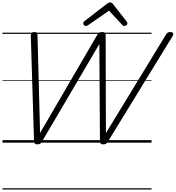

<svg xmlns="http://www.w3.org/2000/svg" viewBox="-20 -1153 1421 1552"><path d="M281 14Q269 14 262.5 8.5Q256 3 255 -13L229 -866Q229 -881 236 -887.5Q243 -894 258 -894Q273 -894 277.5 -889Q282 -884 283 -871L304 -78L766 -871Q775 -885 782.5 -889.5Q790 -894 805 -894Q822 -894 827.5 -889Q833 -884 834 -871L836 -77L1320 -871Q1328 -885 1336 -889.5Q1344 -894 1357 -894Q1373 -894 1379 -885Q1385 -876 1375 -861L852 -8Q845 4 837 9Q829 14 814 14Q801 14 795 8.5Q789 3 788 -13L783 -797L319 -8Q312 4 304 9Q296 14 281 14ZM674 -943Q665 -943 659 -950Q653 -957 653 -965Q653 -971 655 -974Q657 -977 661 -981L840 -1119Q849 -1127 856 -1130Q863 -1133 871 -1133Q878 -1133 884 -1129.5Q890 -1126 895 -1118L1004 -979Q1007 -975 1008.5 -971Q1010 -967 1010 -963Q1010 -955 1001.5 -949Q993 -943 986 -943Q980 -943 975.5 -945.5Q971 -948 967 -953L861 -1067L696 -952Q689 -947 684 -945Q679 -943 674 -943ZM0 369H1205V379H0ZM0 -20H1205V0H0ZM0 -505H1205V-500H0ZM0 -889H1205V-879H0Z"/></svg>

Font: Playwrite HR Guides
Style: Regular
Weight: 400
Designer: Veronika Burian, José Scaglione
Foundry: TypeTogether
Version: Version 1.003